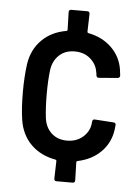

<svg xmlns="http://www.w3.org/2000/svg" viewBox="-51 -729 555 770"><g transform="rotate(5 226.5 -344.0)"><path d="M327 -250Q328 -260 338 -259L413 -254Q417 -254 419.5 -251.5Q422 -249 422 -245Q422 -240 420 -226Q413 -173 376.5 -136Q340 -99 282 -87Q278 -86 278 -82L280 -9Q280 1 270 1H206Q196 1 196 -9L198 -80Q198 -84 194 -85Q133 -96 94.5 -134.5Q56 -173 47 -233Q40 -278 40 -346Q40 -405 47 -457Q56 -516 94.5 -554.5Q133 -593 193 -603Q197 -604 197 -608L195 -679Q195 -689 205 -689H269Q279 -689 279 -679L277 -607Q277 -603 281 -602Q338 -591 375 -555Q412 -519 420 -468L423 -444V-442Q423 -435 414 -433L339 -427H337Q330 -427 328 -436Q328 -442 326 -450Q321 -481 296 -502.5Q271 -524 233 -524Q195 -524 170.5 -501Q146 -478 141 -440Q136 -398 136 -345Q136 -290 141 -248Q146 -210 170.5 -187.5Q195 -165 233 -165Q271 -165 296.5 -187Q322 -209 326 -240Z"/></g></svg>

Font: Barlow Semi Condensed Medium
Style: Regular
Weight: 500
Width: 4
Designer: Jeremy Tribby
Foundry: Tribby Type
Version: Version 1.422; ttfautohint (v1.8)